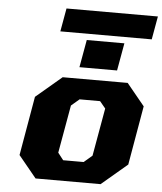

<svg xmlns="http://www.w3.org/2000/svg" viewBox="-58 -921 820 971"><g transform="rotate(5 352.0 -435.0)"><path d="M219 -752 240 -870H704L683 -752ZM331 -580 356 -720H547L522 -580ZM159 0 68 -111 120 -411 251 -522H581L672 -411L620 -111L489 0ZM290 -104H394L436 -140L479 -383L450 -418H346L305 -383L262 -140Z"/></g></svg>

Font: Tomorrow
Style: Bold Italic
Weight: 700
Italic angle: -10°
Designer: Tony de Marco, Monica Rizzolli
Foundry: Just in Type
Version: Version 2.002